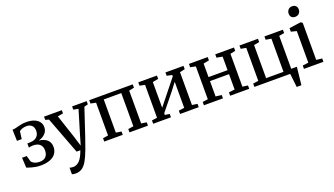

<svg xmlns="http://www.w3.org/2000/svg" viewBox="-82 -1457 4148 2384"><g transform="rotate(-20 1992.0 -265.0)"><path d="M452 -153.5Q452 -105.5 427 -68.5Q402 -31.5 351.2 -10.8Q300.5 10 226 10Q189.5 10 156.2 4Q123 -2 101.5 -8.5Q80 -15 45 -27L38 -160H100L121.5 -83Q134 -63 162.2 -50.2Q190.5 -37.5 227 -37.5Q283 -37.5 310.5 -67.2Q338 -97 338 -149Q338 -200 307.8 -228.8Q277.5 -257.5 216 -257.5Q206.5 -257.5 187.2 -254.8Q168 -252 161 -250V-304.5L207 -306Q238.5 -307 263.8 -320.2Q289 -333.5 303.5 -357.8Q318 -382 318 -415Q318 -461.5 292.2 -486Q266.5 -510.5 223.5 -510.5Q192.5 -510.5 166.5 -501.2Q140.5 -492 126.5 -479L113.5 -379H50.5L46 -527.5Q64.5 -528 81.2 -531.2Q98 -534.5 120.5 -541Q154.5 -550 178.8 -554.2Q203 -558.5 237 -558.5Q296.5 -558.5 339.5 -541.8Q382.5 -525 405.2 -494.8Q428 -464.5 428 -424Q428 -374.5 395.2 -340Q362.5 -305.5 306.5 -290Q375 -282.5 413.5 -248Q452 -213.5 452 -153.5Z M550 243.5V157Q556.5 160.5 570.2 162.8Q584 165 598 165Q644 165 681.2 127Q718.5 89 750 0H700.5L515 -490.5L469 -504V-546.5H704V-504L631.5 -491L732.5 -186.5L774 -52.5L813 -186.5L905 -491.5L840 -504V-546.5H1032.5V-504L982.5 -491.5Q831.5 -33.5 810.5 15.5Q777.5 101.5 749.8 150.8Q722 200 686 225.8Q650 251.5 598 251.5Q565 251.5 550 243.5Z M1310.5 0H1066V-44L1136 -55V-488L1066.5 -502.5V-546.5H1641V-502.5L1573.5 -488V-55L1643.5 -44V0H1399.5V-44L1470.5 -55V-493.5H1239V-55L1310.5 -44Z M1947.5 0H1712.5V-44L1783 -54V-488L1714.5 -502.5V-546.5H1961V-502.5L1885.5 -488V-148.5L2142 -469.5V-488L2073.5 -502.5V-546.5H2312V-502.5L2244.5 -488V-54L2314.5 -44V0H2067.5V-44L2142 -54V-398L2068.5 -301.5L1885.5 -75V-53.5L1947.5 -44Z M2634.5 0H2383V-44L2454 -54V-488L2384 -502.5V-546.5H2632V-502.5L2556.5 -488V-309.5H2808V-488L2731.5 -502.5V-546.5H2979V-502.5L2911 -488V-54L2981.5 -44V0H2729.5V-44L2808 -54V-256.5H2556.5V-54L2634.5 -44Z M3556.5 -55H3631L3621 38.5Q3611.5 132 3605.5 180H3543.5Q3540.5 140.5 3528.5 47L3523 0H3050V-44L3121 -54.5V-490.5L3051.5 -502.5V-546.5H3296V-502.5L3224 -490.5V-52.5H3453.5V-490.5L3381.5 -502.5V-546.5H3625.5V-502.5L3556.5 -490.5Z M3705 -44 3782 -54V-471.5L3709.5 -489.5V-536.5L3858.5 -557.5H3865L3886 -541.5V-53L3962 -44V0H3705ZM3824 -644Q3794 -644 3777.2 -661.8Q3760.5 -679.5 3760.5 -707.5Q3760.5 -738.5 3779.5 -759.8Q3798.5 -781 3832 -781H3833Q3863 -781 3880 -763.2Q3897 -745.5 3897 -717.5Q3897 -686.5 3878 -665.2Q3859 -644 3825 -644Z"/></g></svg>

Font: Merriweather 12pt
Style: Regular
Weight: 400
Designer: Eben Sorkin
Foundry: Eben Sorkin
Version: Version 2.100